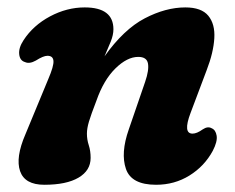

<svg xmlns="http://www.w3.org/2000/svg" viewBox="-20 -487 635 518"><path d="M47.5 -319.5Q33.5 -323.5 31.8 -340.8Q30 -358 43.5 -378.5Q69.5 -418.5 115 -442.8Q160.5 -467 208.5 -467Q286 -467 286 -408Q286 -393 278.8 -374.8Q271.5 -356.5 262 -335Q314 -408 370.5 -437.5Q427 -467 480 -467Q523.5 -467 542 -444.5Q560.5 -422 558.2 -383.8Q556 -345.5 537.5 -297.5L494 -182Q473 -126.5 499.5 -126.5Q511 -126.5 527 -138Q540.5 -147 551 -141Q562 -136.5 564.5 -120.8Q567 -105 554 -80Q531.5 -38.5 491.2 -13.5Q451 11.5 401 11.5Q334.5 11.5 319.8 -31.2Q305 -74 327.5 -138L371.5 -266Q382.5 -298 379.2 -315.8Q376 -333.5 353 -333.5Q323 -333.5 291.2 -302.2Q259.5 -271 240 -215Q225.5 -177.5 220 -159Q214.5 -140.5 214.5 -126.5Q214.5 -110.5 219.5 -95.2Q224.5 -80 224.5 -61Q224.5 -27 192 -7.8Q159.5 11.5 99.5 11.5Q47 11.5 34.2 -25.2Q21.5 -62 48.5 -124.5L110 -273Q125.5 -309 124.2 -322.8Q123 -336.5 108 -336.5Q97 -336.5 76.5 -323.5Q59.5 -314 47.5 -319.5Z"/></svg>

Font: Fraunces 72pt SuperSoft
Style: Bold Italic
Weight: 700
Italic angle: -16°
Version: Version 1.000;[0bf87f6ff]